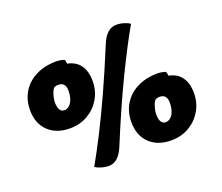

<svg xmlns="http://www.w3.org/2000/svg" viewBox="-134 -994 1425 1233"><g transform="rotate(-20 579.0 -378.0)"><path d="M262 -272Q169 -272 114 -325Q59 -378 59 -469Q59 -540 92 -593.5Q125 -647 185 -677Q245 -707 324 -707Q336 -707 351.5 -704.5Q367 -702 377 -698Q380 -695 382 -687.5Q384 -680 385 -669Q442 -658 471.5 -617Q501 -576 501 -509Q501 -442 469.5 -388.5Q438 -335 384 -303.5Q330 -272 262 -272ZM266 -394Q286 -394 301.5 -408Q317 -422 325.5 -447Q334 -472 334 -504Q334 -561 284 -561Q278 -561 271.5 -560Q265 -559 258 -556Q245 -546 235.5 -515.5Q226 -485 226 -460Q226 -429 236.5 -411.5Q247 -394 266 -394ZM413 40Q388 40 361.5 32Q335 24 322 13Q367 -66 421 -172Q475 -278 535.5 -411Q596 -544 661 -702Q699 -796 766 -796Q792 -796 818.5 -788Q845 -780 858 -769Q790 -651 703 -471.5Q616 -292 518 -54Q480 40 413 40ZM847 23Q754 23 699 -30Q644 -83 644 -174Q644 -245 677 -298.5Q710 -352 770 -382Q830 -412 909 -412Q921 -412 936.5 -409.5Q952 -407 962 -403Q965 -400 967 -392.5Q969 -385 970 -374Q1027 -363 1056.5 -322Q1086 -281 1086 -214Q1086 -147 1054.5 -93.5Q1023 -40 969 -8.5Q915 23 847 23ZM851 -99Q871 -99 886.5 -113Q902 -127 910.5 -152Q919 -177 919 -209Q919 -266 869 -266Q863 -266 856.5 -265Q850 -264 843 -261Q830 -251 820.5 -220.5Q811 -190 811 -165Q811 -134 821.5 -116.5Q832 -99 851 -99Z"/></g></svg>

Font: Lemonada
Style: Regular
Weight: 400
Designer: Mohamed Gaber (Arabic), Eduardo Tunni (Latin)
Foundry: Kief Type Foundry
Version: Version 4.005